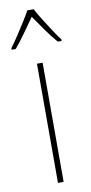

<svg xmlns="http://www.w3.org/2000/svg" viewBox="-109 -800 396 836"><g transform="rotate(-10 89.5 -381.5)"><path d="M102 0H77V-527H102ZM104 -763Q116 -740 135 -710Q154 -680 172 -652.5Q190 -625 200 -613V-606H183Q160 -632 135 -667.5Q110 -703 90 -732Q70 -704 44.5 -668Q19 -632 -3 -606H-21V-613Q-8 -630 10 -657Q28 -684 46 -712.5Q64 -741 76 -763Z"/></g></svg>

Font: Noto Sans Tamil Condensed Thin
Style: Regular
Weight: 100
Width: 3
Designer: Jelle Bosma - Monotype Design Team
Foundry: Monotype Imaging Inc.
Version: Version 2.004; ttfautohint (v1.8.4.7-5d5b)